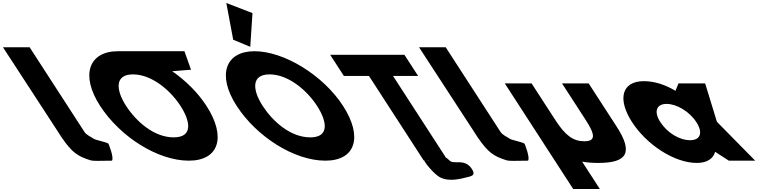

<svg xmlns="http://www.w3.org/2000/svg" viewBox="-451 -1067 5085 1275"><path d="M-431.2 -753H-254.2L109.8 -191C121.6 -173 144.8 -161.8 172.5 -145C187.7 -135.7 254 -124 269.3 -113C269.3 -113 307.5 -21.3 292.6 0C208.5 0 172.3 4.3 148.6 -3C64.2 -28.9 25.2 -57.6 -36.9 -148L-37.4 -148L-49.4 -166.5C-56.1 -176.7 -63 -187.5 -70.4 -199L-71 -200Z M386.2 -363.9C318.6 -468.4 308.6 -572.8 431.4 -573L431.4 -573L431.8 -573H431.9C556 -573 679.8 -468.5 747.5 -363.9C815.2 -259.4 830.2 -154.8 702.7 -154.8C571.8 -154.8 454 -259.4 386.2 -363.9ZM331.7 -727 331.8 -726.9C139.2 -726.6 81.1 -568.6 213.7 -363.9C346.4 -159.1 595.5 -0.1 802.9 -0.1C1004.4 -0.1 1052.7 -159.1 920 -363.9C862.8 -452.3 781.8 -531.9 692.5 -594L817.4 -604L773.7 -727Z M1097.6 -803.2 1210.9 -756.1 1225.7 -980 1051.9 -1047.2ZM1120.6 -363.9C1253.3 -159.1 1502.4 -0.1 1709.8 -0.1C1911.3 -0.1 1959.6 -159.1 1827 -363.9C1694.3 -568.8 1433.8 -726.9 1239.1 -726.9C1046.2 -726.9 987.9 -568.8 1120.6 -363.9ZM1293.2 -363.9C1225.4 -468.5 1215.5 -573 1338.8 -573C1462.9 -573 1586.7 -468.5 1654.4 -363.9C1722.1 -259.4 1737.1 -154.8 1609.6 -154.8C1478.7 -154.8 1360.9 -259.4 1293.2 -363.9Z M1832.4 -562.9H1999L2362.4 -1.9L2366.4 -1.8C2365.5 9.2 2430.1 87 2466.5 108C2530 144.6 2612.6 119 2658.5 108C2684.6 102 2704.6 93.7 2687.3 63C2639.9 -21 2565.3 28.7 2535.5 0C2525.9 -9.2 2517.5 -16 2509.9 -20.9L2158.8 -562.9H2325.4L2234.6 -703.1H1741.6ZM2402.2 -1.1C2394.4 -0.1 2385.8 -0.1 2375.9 -1.6Z M2331.8 -753H2508.8L2872.8 -191C2884.6 -173 2907.8 -161.8 2935.5 -145C2950.7 -135.7 3017 -124 3032.3 -113C3032.3 -113 3070.5 -21.3 3055.6 0C2971.5 0 2935.3 4.3 2911.6 -3C2827.2 -28.9 2788.2 -57.6 2726.1 -148L2725.6 -148L2713.6 -166.5C2706.9 -176.7 2700 -187.5 2692.6 -199L2692 -200Z M3079.2 -513H2901.2L3355.3 188H3532.3L3414.8 6.6C3448.4 12.3 3484.1 15 3522.2 15C3714.2 15 3755.5 -54 3644.1 -226L3458.2 -513H3281.2L3439.3 -269C3504.7 -168 3502.9 -129 3428.9 -129C3354.9 -129 3302.7 -168 3237.3 -269Z M3746.2 -256C3843.3 -106 4026.7 15 4176.7 15C4246.7 15 4286.6 -16 4297.4 -58H4299.4L4389 0H4564L4309.9 -258L4231.7 -513H4054.7L4034.5 -464C3965.9 -505 3894 -528 3825 -528C3675 -528 3649 -406 3746.2 -256ZM3934.2 -256C3888.2 -327 3908.8 -377 3975.8 -377C4041.8 -377 4127.2 -327 4173.2 -256C4218.5 -186 4200.9 -136 4131.9 -136C4059.9 -136 3979.5 -186 3934.2 -256Z"/></svg>

Font: Hussar
Style: BdOpOblSeven
Weight: 700
Foundry: Cannot Into Space Fonts
Version: Version 2.00